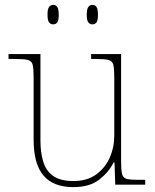

<svg xmlns="http://www.w3.org/2000/svg" viewBox="-20 -758 637 788"><path d="M281 10Q199 10 158.5 -37.5Q118 -85 118 -184V-442Q118 -477 114 -492.5Q110 -508 94 -512Q78 -516 41 -516H15V-536H146V-181Q146 -134 157 -96Q168 -58 197.5 -36.5Q227 -15 281 -15Q337 -15 374 -41.5Q411 -68 430 -110.5Q449 -153 449 -202V-442Q449 -477 445 -492.5Q441 -508 425 -512Q409 -516 372 -516H354V-536H477V-94Q477 -60 481 -44Q485 -28 499.5 -24Q514 -20 544 -20H576V0H453L450 -91H446Q427 -52 387.5 -21Q348 10 281 10ZM359 -658Q349 -658 342.5 -666Q336 -674 336 -698Q336 -721 342.5 -729.5Q349 -738 359 -738Q370 -738 376 -729.5Q382 -721 382 -698Q382 -674 376 -666Q370 -658 359 -658ZM198 -658Q188 -658 181.5 -666Q175 -674 175 -698Q175 -721 181.5 -729.5Q188 -738 198 -738Q209 -738 215 -729.5Q221 -721 221 -698Q221 -674 215 -666Q209 -658 198 -658Z"/></svg>

Font: Noto Serif Devanagari Thin
Style: Regular
Weight: 100
Designer: Universal Thirst, Indian Type Foundry and the Monotype Design Team
Foundry: Monotype Imaging Inc.
Version: Version 2.004; ttfautohint (v1.8.4.7-5d5b)